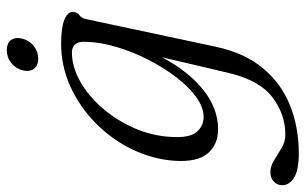

<svg xmlns="http://www.w3.org/2000/svg" viewBox="-232 -476 919 578"><g transform="rotate(-90 228.0 -187.5)"><path d="M375.5 3.5Q357 89 311.2 144Q265.5 199 199.5 225.5Q133.5 252 54.5 252Q5 252 -18 238Q-41 224 -41 202Q-41 187 -30.2 176.8Q-19.5 166.5 -2 166.5Q16.5 166.5 34.2 177.8Q52 189 71 200.2Q90 211.5 112 211.5Q172.5 211.5 224 172.2Q275.5 133 297.5 38.5L344 -159.5Q300.5 -78.5 245 -34.8Q189.5 9 127.5 9Q81.5 9 54.8 -22Q28 -53 32.5 -122Q37 -187.5 66.5 -248.8Q96 -310 144.8 -358.5Q193.5 -407 255.2 -435.2Q317 -463.5 385.5 -463.5Q433.5 -463.5 457.5 -453.5Q481.5 -443.5 480.5 -428.5Q480 -414.5 471 -408.5Q462 -402.5 459 -388.5ZM104.5 -135Q100.5 -77.5 118.8 -56Q137 -34.5 164 -34.5Q193.5 -34.5 224.5 -57Q255.5 -79.5 284.5 -117.5Q313.5 -155.5 337 -201.8Q360.5 -248 375 -296.5Q389.5 -345 390.5 -387.5Q393.5 -431 358.5 -431Q316 -431 272.5 -406.8Q229 -382.5 192.2 -340.5Q155.5 -298.5 131.8 -245.5Q108 -192.5 104.5 -135ZM340 -532.5Q318 -532.5 308.8 -546Q299.5 -559.5 305 -580Q310.5 -600.5 327 -613.8Q343.5 -627 365.5 -627Q387 -627 396.2 -613.8Q405.5 -600.5 400 -580Q395 -559.5 378.2 -546Q361.5 -532.5 340 -532.5Z"/></g></svg>

Font: Fraunces 9pt Light
Style: Italic
Weight: 300
Italic angle: -16°
Version: Version 1.000;[0bf87f6ff]